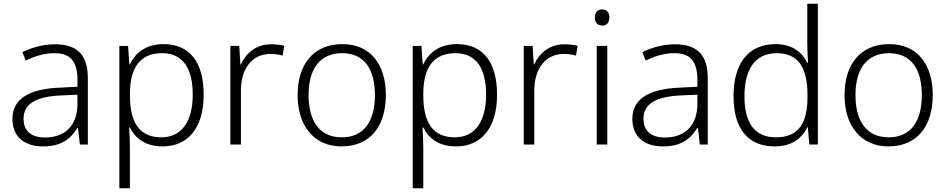

<svg xmlns="http://www.w3.org/2000/svg" viewBox="-20 -780 5110 1036"><path d="M276 -541C212 -541 151 -523 101 -499L119 -453C170 -478 219 -493 274 -493C355 -493 398 -454 398 -349V-312L301 -307C135 -300 47 -245 47 -139C47 -43 110 10 212 10C311 10 360 -30 398 -90H401L411 0H454V-358C454 -485 396 -541 276 -541ZM308 -265 398 -269V-217C397 -105 333 -38 222 -38C150 -38 107 -73 107 -139C107 -219 173 -259 308 -265Z M863 -542C764 -542 708 -491 681 -433H678L671 -532H624V236H681V17C681 -16 679 -58 677 -92H681C708 -36 763 10 857 10C994 10 1079 -89 1079 -269C1079 -450 999 -542 863 -542ZM855 -493C965 -493 1020 -413 1020 -270C1020 -126 961 -39 851 -39C735 -39 681 -115 681 -266V-276C682 -416 736 -493 855 -493Z M1442 -541C1362 -541 1307 -493 1280 -433H1277L1271 -532H1223V0H1280V-292C1280 -411 1342 -489 1439 -489C1463 -489 1484 -486 1505 -480L1514 -533C1493 -538 1468 -541 1442 -541Z M2062 -267C2062 -432 1979 -542 1827 -542C1677 -542 1586 -439 1586 -267C1586 -99 1676 10 1823 10C1978 10 2062 -100 2062 -267ZM1645 -267C1645 -408 1706 -493 1826 -493C1951 -493 2003 -399 2003 -267C2003 -131 1948 -39 1824 -39C1702 -39 1645 -130 1645 -267Z M2446 -542C2347 -542 2291 -491 2264 -433H2261L2254 -532H2207V236H2264V17C2264 -16 2262 -58 2260 -92H2264C2291 -36 2346 10 2440 10C2577 10 2662 -89 2662 -269C2662 -450 2582 -542 2446 -542ZM2438 -493C2548 -493 2603 -413 2603 -270C2603 -126 2544 -39 2434 -39C2318 -39 2264 -115 2264 -266V-276C2265 -416 2319 -493 2438 -493Z M3025 -541C2945 -541 2890 -493 2863 -433H2860L2854 -532H2806V0H2863V-292C2863 -411 2925 -489 3022 -489C3046 -489 3067 -486 3088 -480L3097 -533C3076 -538 3051 -541 3025 -541Z M3229 -729C3204 -729 3190 -713 3190 -686C3190 -658 3204 -642 3229 -642C3254 -642 3268 -658 3268 -686C3268 -713 3254 -729 3229 -729ZM3257 -532H3200V0H3257Z M3621 -541C3557 -541 3496 -523 3446 -499L3464 -453C3515 -478 3564 -493 3619 -493C3700 -493 3743 -454 3743 -349V-312L3646 -307C3480 -300 3392 -245 3392 -139C3392 -43 3455 10 3557 10C3656 10 3705 -30 3743 -90H3746L3756 0H3799V-358C3799 -485 3741 -541 3621 -541ZM3653 -265 3743 -269V-217C3742 -105 3678 -38 3567 -38C3495 -38 3452 -73 3452 -139C3452 -219 3518 -259 3653 -265Z M4160 10C4255 10 4308 -36 4336 -93H4339L4347 0H4393V-760H4336V-545C4336 -514 4338 -472 4340 -441H4336C4309 -498 4254 -542 4165 -542C4023 -542 3938 -444 3938 -261C3938 -83 4018 10 4160 10ZM4167 -39C4052 -39 3997 -116 3997 -260C3997 -410 4057 -493 4171 -493C4290 -493 4337 -413 4337 -266V-257C4337 -116 4290 -39 4167 -39Z M5013 -267C5013 -432 4930 -542 4778 -542C4628 -542 4537 -439 4537 -267C4537 -99 4627 10 4774 10C4929 10 5013 -100 5013 -267ZM4596 -267C4596 -408 4657 -493 4777 -493C4902 -493 4954 -399 4954 -267C4954 -131 4899 -39 4775 -39C4653 -39 4596 -130 4596 -267Z"/></svg>

Font: Noto Sans Ethiopic Light
Style: Regular
Weight: 300
Designer: Monotype Design Team
Foundry: Monotype Imaging Inc.
Version: Version 2.102